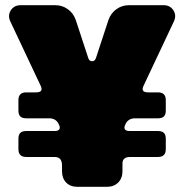

<svg xmlns="http://www.w3.org/2000/svg" viewBox="-20 -720 710 740"><path d="M534 -391 650 -637Q661 -660 648.5 -680Q636 -700 610 -700H477Q450 -700 428.5 -684.5Q407 -669 398 -643L350 -497Q346 -484 335 -484Q324 -484 320 -497L272 -643Q263 -669 241.5 -684.5Q220 -700 193 -700H60Q34 -700 21.5 -680Q9 -660 20 -637L136 -391Q143 -377 138.5 -370.5Q134 -364 119 -364H81Q66 -364 58.5 -356.5Q51 -349 51 -334V-294Q51 -278 58.5 -271Q66 -264 81 -264H170Q183 -264 192.5 -258Q202 -252 207 -240Q213 -228 208.5 -221.5Q204 -215 190 -215H81Q66 -215 58.5 -208Q51 -201 51 -185V-145Q51 -130 58.5 -122.5Q66 -115 81 -115H189Q204 -115 211 -108Q218 -101 219 -85V-60Q219 -33 235 -16.5Q251 0 278 0H392Q419 0 435.5 -16.5Q452 -33 452 -60V-85Q451 -101 458.5 -108Q466 -115 481 -115H589Q604 -115 611.5 -122.5Q619 -130 619 -145V-185Q619 -201 611.5 -208Q604 -215 589 -215H480Q466 -215 461.5 -221.5Q457 -228 463 -240Q468 -252 477.5 -258Q487 -264 500 -264H589Q604 -264 611.5 -271Q619 -278 619 -294V-334Q619 -349 611.5 -356.5Q604 -364 589 -364H551Q536 -364 531.5 -370.5Q527 -377 534 -391Z"/></svg>

Font: Bolota
Style: Bold
Weight: 240
Designer: Gabriel Pang
Version: Version 1.000